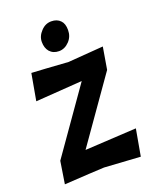

<svg xmlns="http://www.w3.org/2000/svg" viewBox="-133 -783 683 854"><g transform="rotate(-20 208.5 -356.0)"><path d="M166 -684.6Q186.5 -707 214.8 -707Q242.2 -707 257.8 -690.4Q272.5 -675.8 272.5 -645.5Q272.5 -614.3 252 -592.8Q230.5 -570.3 203.1 -570.3Q175.8 -570.3 159.2 -588.9Q144.5 -606.4 144.5 -634.8Q144.5 -662.1 166 -684.6ZM41 -110.4Q93.8 -185.5 252 -411.1Q197.3 -407.2 31.2 -395.5Q37.1 -427.7 53.7 -521.5Q96.7 -519.5 225.6 -510.7Q266.6 -513.7 392.6 -523.4Q387.7 -497.1 375 -418.9Q322.3 -343.8 163.1 -117.2Q223.6 -120.1 406.2 -130.9Q400.4 -99.6 383.8 -4.9Q341.8 -7.8 213.9 -15.6Q167 -13.7 24.4 -4.9Q28.3 -31.2 41 -110.4Z"/></g></svg>

Font: Acme Polish
Style: Regular
Weight: 400
Designer: Juan Pablo del Peral
Version: Version 1.002